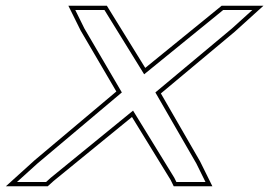

<svg xmlns="http://www.w3.org/2000/svg" viewBox="-92 -618 943 673"><path d="M452.6 -294 596.2 -45 628.3 20H526.3L518.9 5L374.4 -230.3L86 5L69.4 20H-32.6L39.3 -45L335.1 -294L203.9 -518L171.8 -583H274.1L283.3 -568L413.3 -357.6L672 -568L690.4 -583H792.7L720.8 -518ZM471.9 -290.5 730.7 -506.7 831.6 -598H685L662.5 -579.6L417.1 -380L296.1 -575.9L282.5 -598H147.6L190.7 -510.9L315.8 -297.3L29.4 -56.3L-71.5 35H75.2L95.8 16.4L370.6 -207.9L505.8 12.3L517 35H652.5L609.4 -52.1Z"/></svg>

Font: Nordica Plus
Style: NordicaClassicLtExtOblOl
Weight: 300
Version: Version 1.01